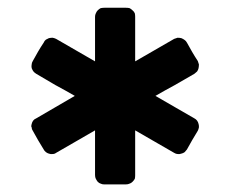

<svg xmlns="http://www.w3.org/2000/svg" viewBox="-20 -570 601 500"><path d="M384.8 -320.3Q410.2 -305.7 435.5 -291Q460.9 -276.4 486.3 -261.7Q490.2 -259.8 493.2 -255.9Q496.1 -252 497.1 -247.1Q498 -244.1 498 -241.2Q498 -239.3 498 -238.3Q497.1 -233.4 495.1 -229.5Q487.3 -216.8 480.5 -205.1Q473.6 -193.4 466.8 -180.7Q463.9 -176.8 460.9 -173.8Q457 -170.9 452.1 -169.9Q447.3 -168 442.4 -168.9Q438.5 -168.9 433.6 -171.9Q400.4 -191.4 332 -230.5Q332 -201.2 332 -171.9Q332 -142.6 332 -113.3Q332 -108.4 331.1 -104.5Q329.1 -100.6 325.2 -96.7Q321.3 -92.8 317.4 -91.8Q313.5 -89.8 307.6 -89.8Q293.9 -89.8 280.3 -89.8Q265.6 -89.8 252 -89.8Q251 -89.8 251 -89.8Q246.1 -89.8 242.2 -91.8Q238.3 -92.8 234.4 -96.7Q231.4 -100.6 229.5 -104.5Q227.5 -108.4 227.5 -114.3Q227.5 -152.3 227.5 -230.5Q202.1 -215.8 176.8 -201.2Q151.4 -186.5 126 -171.9Q122.1 -168.9 117.2 -168.9Q112.3 -168 107.4 -169.9Q103.5 -170.9 99.6 -173.8Q95.7 -176.8 93.8 -180.7Q85.9 -193.4 79.1 -205.1Q72.3 -216.8 65.4 -229.5Q62.5 -233.4 62.5 -238.3Q61.5 -239.3 61.5 -241.2Q61.5 -244.1 62.5 -247.1Q63.5 -252 66.4 -255.9Q69.3 -259.8 74.2 -261.7Q107.4 -281.2 174.8 -320.3Q149.4 -335 124 -348.6Q99.6 -363.3 74.2 -377.9Q69.3 -380.9 66.4 -384.8Q64.5 -387.7 62.5 -392.6Q61.5 -397.5 62.5 -402.3Q62.5 -406.2 65.4 -411.1Q72.3 -422.9 79.1 -435.5Q85.9 -447.3 93.8 -459Q95.7 -463.9 99.6 -466.8Q103.5 -468.8 107.4 -470.7Q112.3 -471.7 117.2 -471.7Q122.1 -470.7 126 -468.8Q160.2 -449.2 227.5 -410.2Q227.5 -439.5 227.5 -467.8Q227.5 -497.1 227.5 -526.4Q227.5 -531.2 229.5 -535.2Q231.4 -540 234.4 -543Q238.3 -546.9 242.2 -548.8Q247.1 -549.8 252 -549.8Q265.6 -549.8 280.3 -549.8Q293.9 -549.8 307.6 -549.8Q313.5 -549.8 317.4 -548.8Q321.3 -546.9 325.2 -543Q329.1 -540 331.1 -535.2Q332 -531.2 332 -526.4Q332 -487.3 332 -410.2Q357.4 -424.8 382.8 -439.5Q408.2 -454.1 433.6 -468.8Q438.5 -470.7 442.4 -471.7Q447.3 -471.7 452.1 -470.7Q457 -468.8 460.9 -465.8Q463.9 -463.9 466.8 -459Q473.6 -447.3 480.5 -434.6Q487.3 -422.9 495.1 -411.1Q497.1 -406.2 498 -402.3Q498 -397.5 497.1 -392.6Q496.1 -387.7 493.2 -383.8Q490.2 -380.9 486.3 -377.9Q460.9 -363.3 435.5 -348.6Q410.2 -335 384.8 -320.3Z"/></svg>

Font: Passbolt
Style: Regular
Weight: 400
Version: Version 1.0